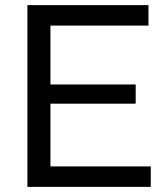

<svg xmlns="http://www.w3.org/2000/svg" viewBox="-20 -730 646 750"><path d="M177 -80V-325H510V-400H177V-630H560V-710H87V0H569V-80Z"/></svg>

Font: Raleway Med
Style: Regular
Weight: 500
Designer: Matt McInerney, Pablo Impallari, Rodrigo Fuenzalida
Foundry: Matt McInerney, Pablo Impallari, Rodrigo Fuenzalida
Version: Version 3.00 July 28, 2015